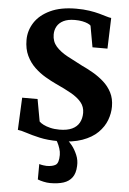

<svg xmlns="http://www.w3.org/2000/svg" viewBox="-64 -798 735 1098"><g transform="rotate(5 303.0 -249.0)"><path d="M291.5 11Q231 11 184.5 0.5Q138 -10 105.8 -20.8Q73.5 -31.5 56 -33L64.5 -218.5H153L176 -91.5Q184 -83 200 -74.8Q216 -66.5 239.5 -60.8Q263 -55 292.5 -55Q336.5 -55 364.8 -68.2Q393 -81.5 406.2 -105.8Q419.5 -130 419.5 -162Q419.5 -197 398.5 -222.5Q377.5 -248 339.5 -269.5Q301.5 -291 250.5 -314Q221.5 -327.5 188.5 -346.8Q155.5 -366 126.2 -393.8Q97 -421.5 78.8 -459.8Q60.5 -498 60.5 -550Q60.5 -603.5 90.2 -649.8Q120 -696 179.8 -724.2Q239.5 -752.5 328.5 -752.5Q371 -752.5 403.8 -747.5Q436.5 -742.5 461.2 -735.8Q486 -729 503.5 -723.5Q521 -718 532 -717L526 -540.5H440L418 -663Q413.5 -668.5 400.8 -674.2Q388 -680 369 -683.8Q350 -687.5 327 -687.5Q286.5 -687.5 261.5 -675Q236.5 -662.5 224.5 -641.5Q212.5 -620.5 212.5 -594.5Q212.5 -554 237 -526.2Q261.5 -498.5 302 -476.5Q342.5 -454.5 390 -430.5Q421 -416.5 454.2 -397.2Q487.5 -378 516.2 -352.5Q545 -327 562.8 -292.5Q580.5 -258 580.5 -212Q580.5 -173.5 565.8 -134.2Q551 -95 517.8 -62Q484.5 -29 428.8 -9Q373 11 291.5 11ZM266 254Q248.5 254 228 249.5Q207.5 245 194.5 239.5L195 151Q205.5 154.5 218.2 156.2Q231 158 237 158Q271.5 158 289.5 146.5Q307.5 135 307.5 89Q307.5 70.5 301.2 51.8Q295 33 287.5 18.8Q280 4.5 274.5 0H323H343Q354 7.5 370.8 28.5Q387.5 49.5 400.5 79.8Q413.5 110 411.5 143.5Q410 185 392.2 209.2Q374.5 233.5 342.8 243.8Q311 254 266 254Z"/></g></svg>

Font: Merriweather ExtraBold
Style: Regular
Weight: 800
Version: Version 2.100